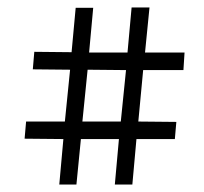

<svg xmlns="http://www.w3.org/2000/svg" viewBox="-20 -480 546 515"><path d="M299 -107H197L185 15H139L150 -107L46 -108L50 -154H154L168 -293L68 -294L72 -341L172 -340L183 -459H230L219 -339H322L333 -460H381L369 -339H475L472 -292H364L351 -154L453 -153L449 -107H346L335 15H288ZM201 -154H304L318 -292L215 -293Z"/></svg>

Font: Genos Medium
Style: Regular
Weight: 500
Designer: Robert E. Leuschke
Foundry: Robert E. Leuschke
Version: Version 1.010; ttfautohint (v1.8.3)